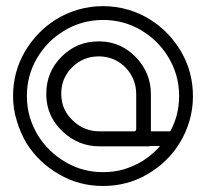

<svg xmlns="http://www.w3.org/2000/svg" viewBox="-20 -620 682 638"><path d="M322.3 -2Q242.2 -2 175.8 -41Q108.4 -80.1 68.4 -143.6Q47.9 -177.7 36.1 -217.8Q23.4 -257.8 23.4 -300.8Q23.4 -380.9 62.5 -448.2Q101.6 -514.6 165 -554.7Q199.2 -576.2 239.3 -587.9Q279.3 -599.6 322.3 -599.6Q365.2 -599.6 405.3 -587.9Q445.3 -576.2 479.5 -554.7Q543 -514.6 582 -448.2Q621.1 -380.9 621.1 -300.8Q621.1 -300.8 621.1 -299.8Q621.1 -256.8 609.4 -217.8Q597.7 -177.7 576.2 -143.6Q537.1 -80.1 469.7 -41Q403.3 -2 322.3 -2ZM322.3 -553.7Q286.1 -553.7 252 -543.9Q218.8 -534.2 189.5 -515.6Q135.7 -482.4 102.5 -425.8Q69.3 -369.1 69.3 -300.8Q69.3 -264.6 79.1 -230.5Q89.8 -196.3 107.4 -168Q141.6 -114.3 198.2 -81.1Q254.9 -47.9 322.3 -47.9Q359.4 -47.9 392.6 -57.6Q426.8 -68.4 455.1 -85.9Q508.8 -120.1 542 -176.8Q575.2 -233.4 575.2 -300.8Q575.2 -301.8 575.2 -301.8Q575.2 -337.9 565.4 -371.1Q555.7 -404.3 537.1 -433.6Q503.9 -487.3 447.3 -520.5Q390.6 -553.7 322.3 -553.7ZM402.3 -183.6Q456.1 -183.6 563.5 -183.6Q563.5 -167 563.5 -134.8Q509.8 -134.8 402.3 -134.8Q402.3 -151.4 402.3 -183.6ZM481.4 -306.6Q481.4 -252 481.4 -141.6Q481.4 -138.7 479.5 -135.7Q477.5 -133.8 474.6 -133.8Q418.9 -133.8 309.6 -133.8Q241.2 -133.8 188.5 -182.6Q135.7 -232.4 133.8 -301.8Q133.8 -305.7 133.8 -308.6Q133.8 -380.9 184.6 -431.6Q235.4 -482.4 306.6 -482.4Q310.5 -482.4 314.5 -482.4Q383.8 -480.5 433.6 -427.7Q481.4 -376 481.4 -307.6Q481.4 -306.6 481.4 -306.6ZM432.6 -191.4Q432.6 -229.5 432.6 -306.6Q432.6 -357.4 398.4 -394.5Q363.3 -430.7 312.5 -432.6Q309.6 -432.6 307.6 -432.6Q256.8 -432.6 219.7 -396.5Q183.6 -360.4 183.6 -309.6Q183.6 -306.6 183.6 -303.7Q185.5 -252.9 222.7 -218.8Q259.8 -183.6 310.5 -183.6Q348.6 -183.6 425.8 -183.6Q428.7 -183.6 430.7 -185.5Q432.6 -188.5 432.6 -191.4Z"/></svg>

Font: Citrica
Style: Regular
Weight: 400
Designer: Mario Otalvaro
Version: Version 1.0